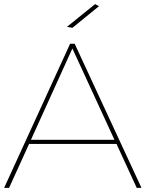

<svg xmlns="http://www.w3.org/2000/svg" viewBox="-40 -911 706 931"><path d="M623 0H646L322 -699H300L-20 0H4L101 -213H525ZM110 -233 311 -676 515 -233ZM421 -891 285 -781 311 -776 440 -881Z"/></svg>

Font: Argentum Sans Thin
Style: Regular
Weight: 250
Designer: Julieta Ulanovsky
Foundry: Julieta Ulanovsky
Version: Version 5.001;February 15, 2019;FontCreator 11.5.0.2425 64-b